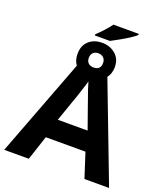

<svg xmlns="http://www.w3.org/2000/svg" viewBox="-169 -1073 1027 1187"><g transform="rotate(20 345.0 -479.0)"><path d="M285 -856V-864Q306 -883 330 -909.5Q354 -936 370 -958H537V-952Q527 -940 499 -922Q471 -904 439 -886Q407 -868 384 -856ZM0 0 244 -642Q223 -671 223 -713Q223 -767 256.5 -798Q290 -829 344 -829Q396 -829 432 -798Q468 -767 468 -714Q468 -692 462 -674Q456 -656 445 -642L690 0H528L476 -161H215L162 0ZM344 -667Q391 -667 391 -713Q391 -735 377.5 -747.5Q364 -760 344 -760Q322 -760 309.5 -747.5Q297 -735 297 -713Q297 -692 309.5 -679.5Q322 -667 344 -667ZM248 -288H444L394 -429Q389 -445 378.5 -473.5Q368 -502 358.5 -530.5Q349 -559 345 -575Q342 -564 335 -542.5Q328 -521 320.5 -497.5Q313 -474 306.5 -455Q300 -436 297 -429Z"/></g></svg>

Font: Noto IKEA Arabic
Style: Bold
Weight: 700
Designer: Monotype Design Team
Foundry: Monotype Imaging Inc.
Version: Version 1.200